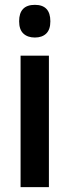

<svg xmlns="http://www.w3.org/2000/svg" viewBox="-20 -773 287 793"><path d="M124 -753Q188 -753 188 -685Q188 -651 171 -634.5Q154 -618 124 -618Q94 -618 76.5 -634.5Q59 -651 59 -685Q59 -753 124 -753ZM182 -543V0H65V-543Z"/></svg>

Font: Noto Sans Thai Looped Condensed SemiBold
Style: Regular
Weight: 600
Width: 3
Designer: Sasikarn Vongin, Ben Mitchell
Foundry: The Fontpad Ltd
Version: Version 1.001; ttfautohint (v1.8.4.7-5d5b)